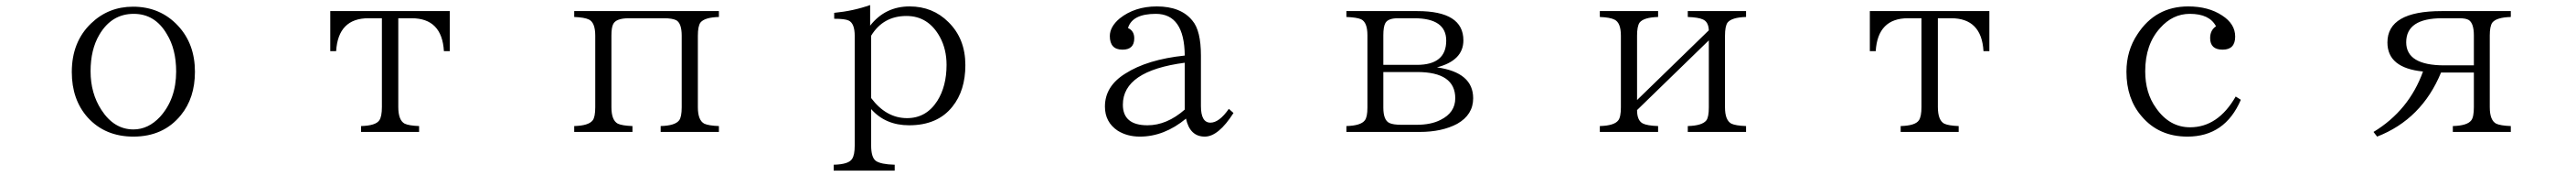

<svg xmlns="http://www.w3.org/2000/svg" viewBox="-20 -567 10040 684"><path d="M498.5 -541Q604.5 -541 673.8 -466.8Q739.7 -396.5 739.7 -288.1Q739.7 -186 684.6 -119.1Q616.7 -36.1 500 -36.1Q389.6 -36.1 321.8 -110.4Q259.8 -179.7 259.8 -287.1Q259.8 -404.3 335 -476.1Q402.8 -541 498.5 -541ZM501 -513.2Q415 -513.2 367.2 -432.1Q333 -374.5 333 -290Q333 -204.6 375 -140.1Q424.3 -64 500 -64Q557.6 -64 603.5 -112.8Q666.5 -182.1 666.5 -289.1Q666.5 -375.5 630.4 -434.1Q584.5 -513.2 501 -513.2Z M1267.1 -523.9H1732.9V-368.2H1710Q1702.6 -496.1 1584 -496.1H1532.2V-151.4Q1532.2 -99.6 1557.1 -86.4Q1573.7 -78.6 1613.3 -77.1V-54.2H1387.2V-77.1Q1443.8 -78.6 1458 -99.1Q1468.3 -113.3 1468.3 -151.4V-496.1H1416Q1297.9 -496.1 1290 -368.2H1267.1Z M2217.8 -523.9H2781.7V-501Q2725.6 -499.5 2709.5 -479Q2699.7 -464.8 2699.7 -428.2V-150.4Q2699.7 -99.6 2724.6 -86.4Q2741.2 -78.6 2781.7 -77.1V-54.2H2554.7V-77.1Q2610.8 -78.6 2626.5 -99.1Q2636.7 -111.8 2636.7 -150.4V-428.2Q2636.7 -476.1 2615.7 -488.3Q2599.6 -496.1 2567.9 -496.1H2431.6Q2380.4 -496.1 2369.6 -473.1Q2362.8 -460.4 2362.8 -428.2V-150.4Q2362.8 -99.6 2387.7 -86.4Q2404.3 -78.6 2444.8 -77.1V-54.2H2217.8V-77.1Q2273.9 -78.6 2289.6 -99.1Q2299.8 -111.8 2299.8 -150.4V-428.2Q2299.8 -479.5 2274.9 -491.2Q2257.8 -499.5 2217.8 -501Z M3229 96.2V73.2Q3288.1 71.8 3300.8 50.3Q3311 35.6 3311 -2V-427.2Q3311 -476.6 3287.1 -487.3Q3272.9 -494.1 3231 -494.1V-517.1Q3306.2 -524.4 3371.1 -547.4V-467.3Q3429.7 -542 3524.9 -542Q3615.2 -542 3676.3 -481Q3742.2 -416.5 3742.2 -314Q3742.2 -215.3 3691.9 -152.8Q3634.3 -80.1 3522.9 -80.1Q3430.7 -80.1 3375 -143.1V-2Q3375 44.4 3393.1 58.1Q3412.6 71.8 3466.8 73.2V96.2ZM3375 -186Q3433.6 -107.9 3515.1 -107.9Q3589.8 -107.9 3632.8 -174.8Q3668.9 -231.9 3668.9 -314.9Q3668.9 -375.5 3643.1 -422.9Q3598.1 -504.9 3512.7 -504.9Q3421.9 -504.9 3375 -428.2Z M4787.1 -127.9Q4728.5 -36.1 4675.3 -36.1Q4617.2 -36.1 4602.1 -106Q4517.1 -36.1 4422.4 -36.1Q4373 -36.1 4335.9 -59.1Q4286.1 -92.3 4286.1 -152.8Q4286.1 -231.9 4365.2 -280.8Q4451.2 -335.9 4597.2 -351.1Q4595.7 -513.2 4484.4 -513.2Q4392.6 -513.2 4376 -458Q4400.4 -447.3 4400.4 -418Q4400.4 -374 4354.5 -374Q4305.2 -374 4305.2 -426.8Q4305.2 -462.9 4343.3 -495.1Q4402.3 -542 4488.3 -542Q4582.5 -542 4627 -486.8Q4660.2 -448.2 4660.2 -351.1V-154.8Q4660.2 -90.3 4697.3 -90.3Q4731.4 -90.3 4769 -144ZM4597.2 -323.2Q4356 -291.5 4356 -160.2Q4356 -80.1 4452.1 -80.1Q4527.3 -80.1 4597.2 -141.1Z M5227.1 -523.9H5503.9Q5683.1 -523.9 5683.1 -410.2Q5683.1 -332 5580.1 -305.2Q5721.2 -285.6 5721.2 -185.1Q5721.2 -121.1 5659.2 -85.9Q5599.6 -54.2 5512.2 -54.2H5227.1V-77.1Q5283.2 -78.6 5298.8 -99.1Q5309.1 -111.8 5309.1 -148.9V-430.2Q5309.1 -480.5 5284.2 -492.2Q5267.6 -499.5 5227.1 -501ZM5371.1 -314.9H5502Q5616.2 -314.9 5616.2 -409.2Q5616.2 -496.1 5491.2 -496.1H5428.2Q5389.2 -496.1 5378.9 -477.1Q5371.1 -462.9 5371.1 -430.2ZM5371.1 -287.1V-148.9Q5371.1 -99.6 5395 -88.9Q5409.2 -82 5442.9 -82H5500Q5557.6 -82 5594.2 -101.1Q5651.4 -129.4 5651.4 -185.1Q5651.4 -287.1 5502.9 -287.1Z M6214.8 -523.9H6441.9V-501Q6385.7 -499.5 6369.6 -479Q6359.9 -464.8 6359.9 -428.2V-178.2L6639.6 -449.2Q6638.2 -482.9 6615.7 -491.7Q6599.1 -499.5 6557.6 -501V-523.9H6784.7V-501Q6728.5 -499.5 6712.4 -479Q6702.6 -464.8 6702.6 -428.2V-149.9Q6702.6 -99.6 6727.5 -86.4Q6744.1 -78.6 6784.7 -77.1V-54.2H6557.6V-77.1Q6613.8 -78.6 6629.9 -99.1Q6639.6 -111.8 6639.6 -149.9V-410.2L6359.9 -139.2Q6359.9 -99.1 6381.8 -87.4Q6398.4 -78.6 6441.9 -77.1V-54.2H6214.8V-77.1Q6271 -78.6 6286.6 -99.1Q6296.9 -111.8 6296.9 -149.9V-428.2Q6296.9 -479 6272 -490.7Q6254.9 -499.5 6214.8 -501Z M7267.1 -523.9H7732.9V-368.2H7710Q7702.6 -496.1 7584 -496.1H7532.2V-151.4Q7532.2 -99.6 7557.1 -86.4Q7573.7 -78.6 7613.3 -77.1V-54.2H7387.2V-77.1Q7443.8 -78.6 7458 -99.1Q7468.3 -113.3 7468.3 -151.4V-496.1H7416Q7297.9 -496.1 7290 -368.2H7267.1Z M8712.9 -179.2Q8651.4 -36.1 8504.9 -36.1Q8393.1 -36.1 8326.2 -115.2Q8267.1 -183.1 8267.1 -288.1Q8267.1 -370.1 8310.1 -434.1Q8380.4 -542 8507.8 -542Q8586.9 -542 8640.1 -506.8Q8690.9 -474.1 8690.9 -424.8Q8690.9 -374 8642.1 -374Q8593.3 -374 8593.3 -418.9Q8593.3 -449.7 8616.2 -464.8Q8590.8 -513.2 8514.2 -513.2Q8447.3 -513.2 8398.4 -458Q8340.3 -394.5 8340.3 -290Q8340.3 -205.6 8382.3 -147.5Q8434.6 -72.3 8515.1 -72.3Q8624 -72.3 8692.9 -191.9Z M9621.1 -285.2H9493.2Q9418 -103.5 9244.1 -36.1L9230 -54.2Q9368.2 -137.7 9422.9 -289.1Q9284.2 -302.7 9284.2 -401.9Q9284.2 -523.9 9495.1 -523.9H9765.1V-501Q9709 -499.5 9692.9 -479Q9683.1 -464.8 9683.1 -429.2V-150.4Q9683.1 -99.6 9708 -86.4Q9724.6 -78.6 9765.1 -77.1V-54.2H9539.1V-77.1Q9595.2 -78.6 9610.8 -99.1Q9621.1 -111.8 9621.1 -150.4ZM9621.1 -313V-429.2Q9621.1 -476.6 9601.1 -489.3Q9589.8 -496.1 9564 -496.1H9498Q9357.4 -496.1 9357.4 -402.8Q9357.4 -313 9505.9 -313Z"/></svg>

Font: I.Ming
Style: Regular
Weight: 400
Designer: Ichiten Fonts Project
Version: Version 5.10 Mar 24, 2018